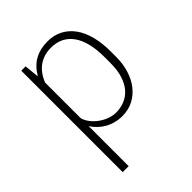

<svg xmlns="http://www.w3.org/2000/svg" viewBox="-208 -646 977 977"><g transform="rotate(-45 280.0 -157.5)"><path d="M493.7 -224.6Q493.7 -176.3 480.7 -133.5Q467.8 -90.8 443.1 -58.8Q418.5 -26.9 383.1 -8.3Q347.7 10.3 303.2 10.3Q276.9 10.3 253.2 3.9Q229.5 -2.4 209.5 -13.9Q189.5 -25.4 173.3 -41Q157.2 -56.6 145.5 -75.2V212.9H102.5V-517.1H133.8L141.6 -437Q169.9 -484.9 209.5 -506.6Q249 -528.3 302.2 -528.3Q347.7 -528.3 383.3 -509.8Q418.9 -491.2 443.6 -457Q468.3 -422.9 481 -374.3Q493.7 -325.7 493.7 -265.6ZM451.2 -265.6Q451.2 -377.4 409.7 -435.3Q368.2 -493.2 292 -493.2Q241.7 -493.2 204.3 -467.5Q167 -441.9 145.5 -388.7V-132.8Q150.4 -112.8 164.8 -93.5Q179.2 -74.2 199.5 -59.1Q219.7 -43.9 244.1 -34.4Q268.6 -24.9 293.5 -24.9Q325.7 -24.9 354.5 -36.4Q383.3 -47.9 404.8 -72Q426.3 -96.2 438.7 -134Q451.2 -171.9 451.2 -224.6Z"/></g></svg>

Font: Ufes Sans Thin
Style: Regular
Weight: 100
Designer: Ricardo Esteves & Thais Bronze
Foundry: ProDesignUfes - Ricardo Esteves, Thais Bronze (This is a derivative work, based on Roboto family, by Christian Robertson
Version: Version 2.0